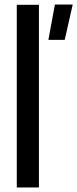

<svg xmlns="http://www.w3.org/2000/svg" viewBox="-20 -821 338 841"><path d="M53.5 0V-800H150.5V0ZM192 -646.5 220.5 -801H298.5L263.5 -646.5Z"/></svg>

Font: Big Shoulders Stencil Text Thin SemiBold
Style: Regular
Weight: 600
Version: Version 2.001